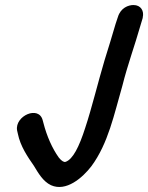

<svg xmlns="http://www.w3.org/2000/svg" viewBox="-20 -720 589 764"><path d="M48 -201 51 -188C61 -138 90 -96 115 -60C132 -32 151 2 183 17C243 44 308 -12 344 -59C411 -150 434 -265 467 -379C488 -463 516 -538 539 -619L548 -649V-651C554 -676 541 -700 511 -700C491 -700 460 -689 449 -652L440 -625C427 -579 411 -529 396 -480C370 -393 345 -289 319 -211C295 -136 270 -86 241 -76H240C235 -74 225 -79 214 -93C188 -129 166 -179 153 -230L150 -241C135 -302 38 -259 48 -201Z"/></svg>

Font: Stray Cat
Style: ExBlkCnObl
Weight: 1000
Version: Version 1.0